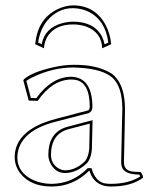

<svg xmlns="http://www.w3.org/2000/svg" viewBox="-20 -678 556 708"><path d="M356.9 -500Q354.5 -559.6 296.4 -580.6Q274.4 -587.9 249 -587.9Q185.5 -587.9 156.7 -545.9Q143.6 -525.4 142.1 -500L109.9 -515.1Q118.7 -609.9 194.3 -645Q222.2 -657.7 249 -658.2Q329.6 -658.2 368.7 -587.4Q386.2 -554.7 390.1 -515.1ZM437 -80.1Q437 -50.8 464.8 -45.9Q476.6 -43.9 498 -43.9Q505.9 -36.6 507.8 -22.9Q464.4 9.8 389.2 9.8Q335.4 9.8 314.9 -34.7Q312 -41.5 310.1 -47.9H308.1Q249.5 9.8 170.9 9.8Q94.7 9.8 56.2 -37.1Q34.7 -64 34.2 -98.1Q34.2 -180.2 134.8 -222.7Q159.7 -232.9 188 -240.2L305.2 -271Q310.5 -274.4 311 -283.2Q311 -375.5 256.8 -383.8Q249.5 -384.8 242.2 -384.8Q172.9 -383.8 119.1 -306.2L85.9 -307.1L65.9 -381.8L68.8 -386.2Q99.1 -412.6 177.7 -430.2Q217.8 -439 251 -439Q334 -439.9 385.7 -410.2Q395 -404.8 400.9 -398.9Q440.4 -361.8 440.9 -276.9Q440.9 -272.5 439.9 -215.8Q437 -98.6 437 -80.1ZM311 -222.2 231 -201.2Q168.5 -183.6 168 -106.9Q168 -74.2 195.8 -57.1Q208 -50.3 220.2 -49.8Q260.7 -50.8 293.9 -84Q306.2 -100.1 309.1 -128.9ZM365.7 -514.6 379.4 -521Q369.1 -602.5 307.6 -634.3Q280.3 -647.5 249 -647.9Q193.4 -647.9 154.8 -602.5Q127.4 -569.3 120.6 -521L133.8 -515.1Q144.5 -574.7 210 -592.8Q229.5 -597.7 249 -598.1Q327.6 -598.1 356.4 -542.5Q362.8 -528.8 365.7 -514.6ZM426.8 -80.1Q426.8 -98.1 429.7 -217.8Q431.2 -272.5 431.2 -276.9Q430.7 -358.4 394.5 -391.6Q359.9 -422.4 273.9 -428.2Q261.2 -429.2 251 -429.2Q174.8 -429.2 100.1 -393.1Q85 -385.7 77.1 -379.9L93.8 -316.9L113.8 -315.9Q170.4 -394 242.2 -395Q320.3 -393.1 320.8 -283.2Q319.8 -266.6 308.1 -261.7V-261.2L190.4 -230.5Q69.3 -201.2 47.9 -126Q43.9 -111.8 43.9 -98.1Q43.9 -40.5 104.5 -13.2Q135.3 0 170.9 0Q246.1 -1 300.8 -55.2L303.7 -58.1H317.4L319.3 -51.3Q333.5 -9.8 363.8 -2.4Q375 0 389.2 0Q455.6 -0.5 497.1 -27.3Q495.6 -31.2 493.7 -34.2Q438.5 -34.7 429.2 -62.5Q426.8 -70.8 426.8 -80.1ZM321.3 -234.9 318.8 -128.9Q316.9 -96.2 301.3 -77.1Q263.7 -40.5 220.2 -40Q183.1 -40 165 -77.6Q158.2 -92.8 158.2 -106.9Q158.2 -183.1 216.3 -206.5Q222.7 -209 228.5 -210.4Z"/></svg>

Font: Linux Biolinum Outline O
Style: Bold
Weight: 700
Designer: Philipp H. Poll
Foundry: Philipp H. Poll
Version: Version 0.9.2